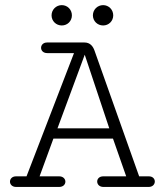

<svg xmlns="http://www.w3.org/2000/svg" viewBox="-20 -740 645 760"><path d="M224.6 -719.7C202.1 -719.7 184.1 -701.7 184.1 -679.2C184.1 -656.7 202.1 -639.2 224.6 -639.2C247.1 -639.2 264.6 -656.7 264.6 -679.2C264.6 -701.7 247.1 -719.7 224.6 -719.7ZM388.2 -719.7C365.7 -719.7 347.7 -701.7 347.7 -679.2C347.7 -656.7 365.7 -639.2 388.2 -639.2C410.6 -639.2 428.2 -656.7 428.2 -679.2C428.2 -701.7 410.6 -719.7 388.2 -719.7ZM43.9 0H213.9C230.5 0 238.8 -10.3 238.8 -21C238.8 -31.2 230.5 -42 214.4 -42H136.7L191.4 -191.4H427.2L479.5 -42H388.7C372.6 -42 364.7 -31.7 364.7 -21.5C364.7 -10.7 373 0 389.6 0H568.4C584.5 0 592.8 -10.7 592.8 -21.5C592.8 -31.7 585 -42 569.3 -42H530.8L354 -540C348.1 -556.6 336.9 -571.8 314.5 -571.8H166.5C150.4 -571.8 142.6 -561 142.6 -550.8C142.6 -540 150.9 -529.8 167 -529.8H272.9L85 -42H43.5C27.3 -42 19.5 -31.2 19.5 -21C19.5 -10.3 27.8 0 43.9 0ZM207.5 -231.9 315.4 -523.4 412.6 -231.9Z"/></svg>

Font: Cutive Mono
Style: Regular
Weight: 400
Monospace: yes
Designer: Vernon Adams
Foundry: Vernon Adams
Version: Version 1.002